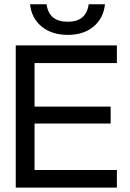

<svg xmlns="http://www.w3.org/2000/svg" viewBox="-20 -858 596 878"><path d="M460 -838.5Q453.5 -775 408.2 -736.8Q363 -698.5 290 -698.5Q216.5 -698.5 170.2 -736.8Q124 -775 117.5 -838.5H193Q203.5 -758.5 290 -758.5Q374.5 -758.5 385.5 -838.5ZM514.5 -650.5V-569.5H138V-370.5H486V-293H138V-80.5H514.5V0H52V-650.5Z"/></svg>

Font: Overused Grotesk
Style: Regular
Weight: 450
Version: Version 0.004